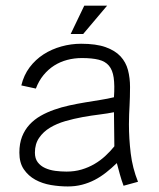

<svg xmlns="http://www.w3.org/2000/svg" viewBox="-20 -653 565 682"><path d="M279.3 -632.8H360.4L275.4 -532.2H231ZM418.9 6.8Q411.6 -12.7 406 -33Q400.4 -53.2 395 -73.7Q376.5 -55.7 356.9 -40.3Q337.4 -24.9 316.2 -13.9Q294.9 -2.9 271.2 3.2Q247.6 9.3 220.7 9.3Q191.4 9.3 160.9 4.2Q130.4 -1 105.5 -14.6Q80.6 -28.3 64.7 -51.5Q48.8 -74.7 48.8 -110.8Q48.8 -143.1 58.3 -167.5Q67.9 -191.9 84.7 -210.2Q101.6 -228.5 124.3 -241.5Q147 -254.4 172.9 -263.4Q198.7 -272.5 226.8 -278.6Q254.9 -284.7 282.7 -289.3Q310.5 -293.9 336.7 -298.1Q362.8 -302.2 384.8 -307.6Q387.7 -350.1 383.8 -377.2Q379.9 -404.3 366.9 -419.7Q354 -435.1 330.6 -440.9Q307.1 -446.8 271 -446.8Q243.7 -446.8 218.8 -440.2Q193.8 -433.6 172.6 -420.2Q151.4 -406.7 134.5 -386.2Q117.7 -365.7 107.4 -338.4L55.7 -349.6Q64.5 -386.2 85.2 -413.8Q106 -441.4 134.8 -460Q163.6 -478.5 198 -488Q232.4 -497.6 268.1 -497.6Q321.3 -497.6 355 -485.6Q388.7 -473.6 408 -452.9Q427.2 -432.1 434.6 -404.1Q441.9 -376 441.9 -343.8Q441.9 -324.2 441.4 -308.6Q440.9 -293 440.2 -278.1Q439.5 -263.2 438.7 -247.3Q438 -231.4 438 -211.4Q438 -161.1 444.3 -108.4Q450.7 -55.7 470.2 -7.3ZM384.8 -254.4Q363.3 -250 334 -246.3Q304.7 -242.7 273.4 -237.1Q242.2 -231.4 211.9 -222.7Q181.6 -213.9 157.7 -199.5Q133.8 -185.1 118.9 -163.3Q104 -141.6 104 -110.8Q104 -89.8 114 -76.7Q124 -63.5 140.1 -56.2Q156.2 -48.8 176.3 -46.1Q196.3 -43.5 216.3 -43.5Q245.1 -43.5 269.8 -50.8Q294.4 -58.1 315.7 -70.6Q336.9 -83 354.5 -99.4Q372.1 -115.7 386.2 -133.3Z"/></svg>

Font: SaysetthaMai
Style: Regular
Weight: 400
Designer: John M. Durdin
Foundry: Lao Script for Windows
Version: Version 1.101